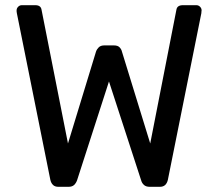

<svg xmlns="http://www.w3.org/2000/svg" viewBox="-20 -720 841 740"><path d="M205 0Q192 0 184.5 -7Q177 -14 174 -27L45 -669Q44 -673 44 -676Q44 -679 44 -680Q44 -688 50 -694Q56 -700 64 -700H116Q137 -700 140 -683L242 -167L350 -521Q353 -530 360.5 -537.5Q368 -545 382 -545H419Q434 -545 441 -537.5Q448 -530 450 -521L559 -167L660 -683Q663 -700 685 -700H737Q745 -700 751 -694Q757 -688 757 -680Q757 -679 756.5 -676Q756 -673 756 -669L627 -27Q624 -14 616.5 -7Q609 0 596 0H557Q543 0 535 -7Q527 -14 524 -25L400 -406L277 -25Q273 -14 265.5 -7Q258 0 244 0Z"/></svg>

Font: RubikRegular
Style: Regular
Weight: 400
Designer: Hubert and Fischer
Foundry: Hubert and Fischer
Version: Version 2.300;gftools[0.9.30]